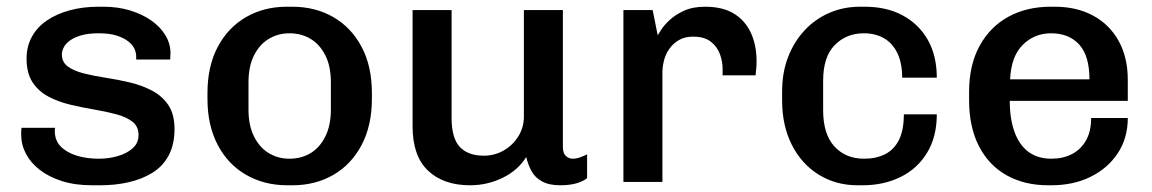

<svg xmlns="http://www.w3.org/2000/svg" viewBox="-20 -541 3427 571"><path d="M254 10Q203 10 164 -2.5Q125 -15 98 -36Q71 -57 57 -84Q43 -111 43 -140Q43 -146 43 -150Q43 -154 44 -161H144Q143 -158 143 -155.5Q143 -153 143 -151Q143 -123 161 -105Q179 -87 208.5 -78Q238 -69 274 -69Q304 -69 331 -77Q358 -85 375 -100.5Q392 -116 392 -139Q392 -165 374 -179Q356 -193 326.5 -201Q297 -209 261.5 -215Q226 -221 190 -229.5Q154 -238 124.5 -253.5Q95 -269 77 -296Q59 -323 59 -367Q59 -403 75 -432Q91 -461 120 -480.5Q149 -500 188 -510.5Q227 -521 272 -521H288Q330 -521 366.5 -510Q403 -499 430 -480Q457 -461 472 -436Q487 -411 487 -383Q487 -378 486.5 -372Q486 -366 486 -364H385V-374Q385 -384 380 -395.5Q375 -407 362 -417.5Q349 -428 327.5 -435Q306 -442 273 -442Q243 -442 222 -436Q201 -430 188 -420.5Q175 -411 169.5 -400Q164 -389 164 -379Q164 -356 182 -343Q200 -330 230 -322.5Q260 -315 296 -309.5Q332 -304 367.5 -295.5Q403 -287 433 -271Q463 -255 481 -228Q499 -201 499 -157Q499 -111 481.5 -78.5Q464 -46 433 -27Q402 -8 362.5 1Q323 10 279 10Z M834 10Q766 10 712 -21Q658 -52 627.5 -110Q597 -168 597 -247V-264Q597 -344 627.5 -401.5Q658 -459 711.5 -490Q765 -521 833 -521H849Q918 -521 971.5 -490Q1025 -459 1055.5 -401.5Q1086 -344 1086 -264V-247Q1086 -168 1055.5 -110Q1025 -52 971.5 -21Q918 10 850 10ZM841 -69Q876 -69 903.5 -85.5Q931 -102 947.5 -135Q964 -168 964 -215V-296Q964 -344 947.5 -376.5Q931 -409 903.5 -425.5Q876 -442 841 -442Q807 -442 779.5 -425.5Q752 -409 735.5 -376.5Q719 -344 719 -296V-215Q719 -168 735.5 -135Q752 -102 779.5 -85.5Q807 -69 841 -69Z M1378 10Q1299 10 1253 -33.5Q1207 -77 1207 -165V-511H1323V-191Q1323 -130 1347.5 -104Q1372 -78 1419 -78Q1451 -78 1478 -93.5Q1505 -109 1521.5 -135.5Q1538 -162 1538 -194V-511H1654V-104Q1654 -85 1663 -77Q1672 -69 1683 -69Q1694 -69 1705 -73Q1716 -77 1726 -82V-11Q1713 -1 1693 4.5Q1673 10 1646 10Q1613 10 1592 -1.5Q1571 -13 1560.5 -32.5Q1550 -52 1545 -74Q1520 -34 1474.5 -12Q1429 10 1378 10Z M1834 0V-511H1921L1936 -436Q1938 -439 1946 -452Q1954 -465 1971 -481Q1988 -497 2014 -509Q2040 -521 2077 -521Q2130 -521 2163.5 -500Q2197 -479 2213.5 -442.5Q2230 -406 2230 -359Q2230 -348 2229 -336.5Q2228 -325 2227 -317H2129V-337Q2129 -358 2121 -380Q2113 -402 2094 -417Q2075 -432 2041 -432Q2016 -432 1998.5 -421.5Q1981 -411 1970 -395Q1959 -379 1954.5 -360.5Q1950 -342 1950 -326V0Z M2530 10Q2466 10 2415 -21.5Q2364 -53 2335 -110Q2306 -167 2306 -242V-269Q2306 -326 2324 -372Q2342 -418 2373.5 -451.5Q2405 -485 2447 -503Q2489 -521 2537 -521H2552Q2617 -521 2665 -495Q2713 -469 2739.5 -422Q2766 -375 2766 -310H2663Q2663 -354 2648.5 -383.5Q2634 -413 2608.5 -427.5Q2583 -442 2549 -442Q2497 -442 2462.5 -407Q2428 -372 2428 -301V-213Q2428 -142 2461.5 -105.5Q2495 -69 2550 -69Q2586 -69 2612.5 -82.5Q2639 -96 2653.5 -125Q2668 -154 2668 -201H2766Q2766 -134 2737 -86.5Q2708 -39 2658 -14.5Q2608 10 2545 10Z M3097 10Q3027 10 2974 -19.5Q2921 -49 2891.5 -106Q2862 -163 2862 -244V-267Q2862 -348 2893.5 -405Q2925 -462 2979.5 -491.5Q3034 -521 3104 -521H3117Q3182 -521 3231 -494.5Q3280 -468 3307 -419Q3334 -370 3334 -304V-241H2983Q2983 -188 2997 -149Q3011 -110 3038.5 -89.5Q3066 -69 3107 -69Q3141 -69 3167.5 -82.5Q3194 -96 3209.5 -123Q3225 -150 3225 -190H3334Q3334 -130 3304 -85Q3274 -40 3223 -15Q3172 10 3107 10ZM2984 -305H3220Q3220 -375 3189.5 -408.5Q3159 -442 3106 -442Q3056 -442 3021.5 -407.5Q2987 -373 2984 -305Z"/></svg>

Font: Chivo Medium
Style: Regular
Weight: 500
Designer: Hector Gatti
Foundry: Omnibus-Type
Version: Version 2.002